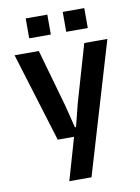

<svg xmlns="http://www.w3.org/2000/svg" viewBox="-95 -743 732 1007"><g transform="rotate(-10 270.5 -240.0)"><path d="M190.9 200.2 255.9 -24.9H168.9L22.9 -500H151.9L238.8 -193.8L269 -73.2H274.9L305.2 -193.8L394 -500H517.1L309.1 200.2ZM113.8 -574.2V-680.2H229V-574.2ZM311 -574.2V-680.2H425.8V-574.2Z"/></g></svg>

Font: TASA Orbiter Text SemiBold
Style: Regular
Weight: 600
Designer: Weizhong Zhang
Version: Version 1.000;Glyphs 3.1.2 (3151)